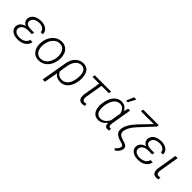

<svg xmlns="http://www.w3.org/2000/svg" viewBox="212 -2039 3528 3528"><g transform="rotate(45 1976.0 -275.5)"><path d="M26.9 -140.6C26.4 -136.7 26.4 -133.3 26.4 -129.4C26.4 -89.8 43.5 -56.6 77.6 -30.8C111.3 -4.9 157.7 8.8 215.8 9.8C219.2 9.8 222.2 9.8 225.6 9.8C284.2 9.8 335 -4.4 377.4 -33.2C419.9 -62 444.3 -101.1 451.2 -150.9H393.6C386.2 -116.7 367.2 -89.4 335.4 -69.3C303.7 -49.3 266.1 -39.1 222.7 -39.1C221.2 -39.1 219.7 -39.1 218.3 -39.1C174.3 -40 141.1 -48.8 118.7 -65.9C96.2 -83 85 -104.5 85 -129.9C85 -133.3 85 -136.7 85.4 -140.6C92.8 -209 148.9 -245.6 255.9 -245.6L340.8 -245.1L349.1 -293.9L255.4 -294.4C175.8 -296.9 136.2 -323.2 136.2 -374C136.2 -377.4 136.2 -381.3 136.7 -385.3C140.6 -418 156.7 -443.4 185.5 -461.4C214.4 -479.5 249.5 -488.3 290.5 -488.3C292.5 -488.3 294.9 -488.3 296.9 -488.3C336.9 -487.3 368.7 -478 391.6 -460C415 -441.9 426.8 -419.9 426.8 -393.6C426.8 -390.6 426.3 -388.2 426.3 -385.7L482.9 -385.3C482.9 -388.2 482.9 -390.6 482.9 -393.6C482.9 -434.6 466.3 -468.8 433.1 -495.1C399.4 -522 355 -536.1 298.8 -537.6L276.9 -537.1C216.8 -533.7 169.4 -518.6 134.8 -491.2C99.6 -463.9 80.6 -427.7 78.1 -383.3C78.1 -381.3 78.1 -378.9 78.1 -377C78.1 -334.5 103.5 -296.4 154.8 -272.9C74.2 -249 31.2 -205.1 26.9 -140.6Z M567.4 -252.4 565.9 -224.6C565.9 -223.1 565.9 -222.2 565.9 -220.7C565.9 -152.8 583.5 -97.2 618.7 -55.2C653.8 -12.7 701.2 8.8 760.3 9.8C762.2 9.8 764.6 9.8 766.6 9.8C833 9.8 890.1 -15.1 939 -64.5C987.3 -114.3 1016.6 -180.7 1026.4 -264.2L1027.3 -273.4C1028.3 -285.2 1028.8 -296.9 1028.8 -308.1C1028.8 -343.8 1022.9 -378.9 1010.3 -414.6C998 -449.7 976.6 -479 945.8 -502.4C915 -525.4 877.4 -537.6 834 -538.1C832 -538.1 830.1 -538.1 828.6 -538.1C786.1 -538.1 746.6 -527.3 709.5 -505.9C672.4 -483.9 641.1 -452.1 615.7 -409.7C590.3 -367.2 574.7 -320.3 568.8 -269ZM626.5 -261.2C634.8 -330.6 657.7 -385.7 694.8 -426.8C732.4 -467.8 775.4 -488.3 825.2 -488.3C827.1 -488.3 829.1 -488.3 831.1 -488.3C878.9 -487.3 914.1 -468.8 937 -432.6C960 -396.5 971.2 -354.5 971.2 -307.1C971.2 -296.4 970.7 -284.7 969.7 -272.9L968.3 -256.8C962.9 -215.8 950.7 -178.2 931.6 -144.5C894 -76.7 834.5 -39.1 766.6 -39.1C765.6 -39.1 764.2 -39.1 763.2 -39.1C730.5 -40 703.6 -49.8 681.6 -68.4C659.7 -86.9 644.5 -109.9 636.2 -137.7C627.9 -165.5 623.5 -192.4 623.5 -218.8C623.5 -229.5 624 -240.7 625.5 -252.4Z M1068.4 203.1H1127L1175.3 -64.5C1207 -16.1 1257.3 8.8 1326.2 10.3C1328.1 10.3 1330.1 10.3 1332 10.3C1391.6 10.3 1441.4 -13.2 1482.9 -60.1C1523.9 -106.9 1550.3 -173.8 1562 -260.7C1564 -278.8 1564.9 -296.9 1564.9 -315.9C1564.9 -318.4 1564.9 -321.3 1564.9 -323.7C1564.5 -365.2 1557.6 -402.3 1544.9 -435.5C1519 -501.5 1467.3 -536.1 1397 -538.1C1394.5 -538.1 1392.6 -538.1 1390.1 -538.1C1330.6 -538.1 1279.3 -516.6 1236.3 -473.6C1192.9 -430.2 1165.5 -371.1 1154.3 -295.9ZM1211.4 -284.7C1222.2 -349.6 1243.7 -399.9 1275.4 -435.5C1307.1 -471.2 1344.7 -488.8 1387.7 -488.8C1389.6 -488.8 1391.6 -488.8 1393.6 -488.8C1432.1 -487.3 1460.9 -472.2 1479.5 -442.4C1498 -412.6 1507.3 -373.5 1507.3 -325.2C1507.3 -319.3 1506.8 -313.5 1506.8 -307.6L1503.4 -260.7C1492.7 -185.5 1471.2 -129.9 1438.5 -93.3C1406.2 -57.1 1366.7 -39.1 1319.8 -39.1C1318.4 -39.1 1317.4 -39.1 1315.9 -39.1C1251 -40.5 1207.5 -70.8 1186 -129.9Z M2115.2 -528.3H1691.4L1682.6 -478.5H1856.9L1800.3 -136.2C1799.3 -126 1798.8 -116.7 1798.8 -107.4C1798.8 -30.8 1831.1 7.8 1895 8.8C1896.5 8.8 1897.9 8.8 1899.9 8.8C1922.9 8.8 1943.8 4.4 1962.9 -4.9L1955.1 -49.3C1935.1 -44.4 1919.9 -42 1909.7 -42C1909.2 -42 1908.2 -42 1907.7 -42C1875 -42.5 1857.4 -65.4 1857.4 -102.1L1858.4 -133.3L1916 -478.5H2106.4Z M2426.8 -605.5H2469.7L2547.4 -753.9H2488.3ZM2558.6 -528.3 2534.2 -437.5C2509.3 -500.5 2457.5 -536.1 2389.6 -538.1C2387.7 -538.1 2385.7 -538.1 2383.8 -538.1C2322.8 -538.1 2271.5 -512.7 2230 -462.4C2188.5 -412.1 2162.1 -344.2 2150.4 -258.8L2149.4 -248.5C2147.5 -233.4 2147 -218.3 2147 -203.1C2147 -198.7 2147 -194.3 2147 -189.9C2148.4 -128.4 2163.1 -80.1 2190.9 -44.9C2218.8 -9.3 2256.8 8.8 2306.2 10.3C2308.6 10.3 2310.5 10.3 2313 10.3C2377.9 10.3 2434.1 -22 2481.4 -85.9C2481.4 -23.4 2505.9 8.3 2554.2 9.3C2555.2 9.3 2556.6 9.3 2557.6 9.3C2570.8 9.3 2584.5 5.9 2598.1 -1L2594.2 -46.9L2571.8 -43.9C2550.3 -44.4 2539.6 -60.5 2539.6 -91.3C2539.6 -96.7 2540 -102.1 2540.5 -108.4L2542.5 -132.8L2608.9 -528.3ZM2209 -255.9C2219.7 -331.5 2241.2 -389.2 2272.9 -428.7C2304.7 -468.3 2344.2 -488.3 2390.6 -488.3C2392.6 -488.3 2394.5 -488.3 2396.5 -488.3C2458.5 -486.3 2503.4 -440.9 2521 -360.4L2486.8 -156.2C2445.3 -77.6 2391.6 -38.6 2325.2 -38.6C2323.2 -38.6 2321.3 -38.6 2319.3 -38.6C2244.6 -40 2204.6 -97.7 2204.6 -193.8C2204.6 -196.3 2204.6 -198.7 2204.6 -201.2L2207.5 -246.1Z M2766.6 -710.9 2758.8 -661.1H3092.3L2896.5 -458C2842.3 -401.9 2801.8 -350.6 2774.9 -304.2C2748 -257.8 2731.9 -213.9 2727.5 -172.4C2727.1 -165.5 2726.6 -159.2 2726.6 -153.3C2726.6 -97.2 2755.4 -55.7 2813 -28.8L2843.8 -16.1L2928.2 9.8C2954.6 19 2967.8 33.2 2967.8 52.2C2967.8 53.7 2967.3 55.2 2967.3 56.6C2962.9 92.8 2939.5 127.4 2896 160.2L2927.2 189.5C2954.6 173.3 2977.1 152.3 2995.1 126.5C3012.7 100.6 3022.5 75.2 3023.9 50.3C3023.9 47.9 3023.9 45.9 3023.9 43.9C3023.9 8.8 3004.4 -16.1 2964.4 -30.8L2876.5 -60.1C2838.9 -72.8 2814.5 -87.4 2802.7 -103.5C2791.5 -119.6 2785.6 -137.2 2785.6 -156.7C2785.6 -162.6 2785.6 -168 2786.6 -173.8C2794.4 -234.9 2826.7 -298.8 2883.8 -365.7L2924.8 -412.1L3165.5 -670.4L3170.9 -710.9Z M3150.9 -140.6C3150.4 -136.7 3150.4 -133.3 3150.4 -129.4C3150.4 -89.8 3167.5 -56.6 3201.7 -30.8C3235.4 -4.9 3281.7 8.8 3339.8 9.8C3343.3 9.8 3346.2 9.8 3349.6 9.8C3408.2 9.8 3459 -4.4 3501.5 -33.2C3543.9 -62 3568.4 -101.1 3575.2 -150.9H3517.6C3510.3 -116.7 3491.2 -89.4 3459.5 -69.3C3427.7 -49.3 3390.1 -39.1 3346.7 -39.1C3345.2 -39.1 3343.8 -39.1 3342.3 -39.1C3298.3 -40 3265.1 -48.8 3242.7 -65.9C3220.2 -83 3209 -104.5 3209 -129.9C3209 -133.3 3209 -136.7 3209.5 -140.6C3216.8 -209 3272.9 -245.6 3379.9 -245.6L3464.8 -245.1L3473.1 -293.9L3379.4 -294.4C3299.8 -296.9 3260.3 -323.2 3260.3 -374C3260.3 -377.4 3260.3 -381.3 3260.7 -385.3C3264.6 -418 3280.8 -443.4 3309.6 -461.4C3338.4 -479.5 3373.5 -488.3 3414.6 -488.3C3416.5 -488.3 3418.9 -488.3 3420.9 -488.3C3460.9 -487.3 3492.7 -478 3515.6 -460C3539.1 -441.9 3550.8 -419.9 3550.8 -393.6C3550.8 -390.6 3550.3 -388.2 3550.3 -385.7L3606.9 -385.3C3606.9 -388.2 3606.9 -390.6 3606.9 -393.6C3606.9 -434.6 3590.3 -468.8 3557.1 -495.1C3523.4 -522 3479 -536.1 3422.9 -537.6L3400.9 -537.1C3340.8 -533.7 3293.5 -518.6 3258.8 -491.2C3223.6 -463.9 3204.6 -427.7 3202.1 -383.3C3202.1 -381.3 3202.1 -378.9 3202.1 -377C3202.1 -334.5 3227.5 -296.4 3278.8 -272.9C3198.2 -249 3155.3 -205.1 3150.9 -140.6Z M3786.6 -528.3 3721.2 -133.3C3720.2 -124 3719.7 -115.2 3719.7 -106.9C3719.7 -75.2 3727.1 -49.3 3741.2 -28.3C3755.4 -7.3 3779.3 3.4 3813 3.9C3814.9 3.9 3817.4 3.9 3819.3 3.9C3835.9 3.9 3853.5 2 3871.1 -2.4L3873.5 -51.3C3852.5 -48.8 3837.9 -47.4 3829.1 -47.4C3828.1 -47.4 3827.6 -47.4 3826.7 -47.4C3795.4 -48.3 3779.3 -66.4 3777.8 -102.1L3778.8 -131.8L3844.7 -528.3Z"/></g></svg>

Font: Roboto Light
Style: Italic
Weight: 300
Italic angle: -12°
Designer: Google
Version: Version 2.137; 2017